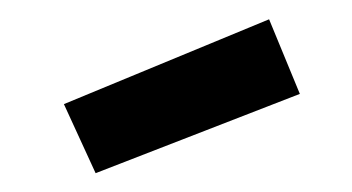

<svg xmlns="http://www.w3.org/2000/svg" viewBox="-20 -735 368 201"><path d="M46.9 -626 261.7 -714.8 293.9 -636.7 80.1 -553.7Z"/></svg>

Font: Puritan
Style: Bold
Weight: 700
Version: 2.1